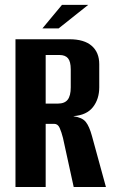

<svg xmlns="http://www.w3.org/2000/svg" viewBox="-20 -748 460 768"><path d="M41.9 0V-591H257.7Q316.7 -591 346.8 -564.7Q377 -538.5 377 -491.3V-398.7Q377 -351.9 352 -319.8Q327 -287.6 274.4 -283.5V-282.8Q308.4 -278.3 322.9 -260.6Q337.3 -242.9 347.9 -203.7L403.7 0H274.8L231.9 -196.2Q226 -219.7 218.7 -236.2Q211.4 -252.6 196.9 -252.6H162.7V0ZM162.7 -333.6H211.1Q238.8 -333.6 250.9 -349.4Q263 -365.2 263 -398.5V-470.2Q263 -501.7 252 -514.8Q241.1 -528 218 -528H162.7ZM149.6 -634.4 227.9 -728.5H332.8L214.6 -634.4Z"/></svg>

Font: Alumni Sans Thin
Style: Regular
Weight: 100
Designer: Robert E. Leuschke
Foundry: Robert E. Leuschke
Version: Version 1.018